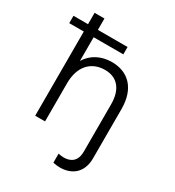

<svg xmlns="http://www.w3.org/2000/svg" viewBox="-226 -869 1091 1199"><g transform="rotate(30 319.5 -269.5)"><path d="M99 0H170V-276C170 -396 235 -466 335 -466C421 -466 474 -409 474 -298V43C474 108 437 137 384 137C371 137 358 135 344 132V197C361 201 378 203 395 203C478 203 545 154 545 50V-305C545 -455 464 -530 348 -530C270 -530 206 -496 170 -436V-607H384V-660H170V-742H99V-660H-6V-607H99Z"/></g></svg>

Font: Chess Sans
Style: Regular
Weight: 400
Designer: Wolf Bōese
Foundry: Wolf Bōese
Version: Version 7.223;Glyphs 3.3 (3306)